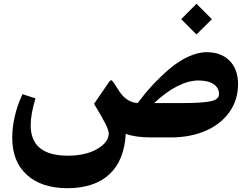

<svg xmlns="http://www.w3.org/2000/svg" viewBox="-20 -724 1313 1011"><path d="M934.1 -623 1014.6 -542.5 1095.7 -623 1014.6 -704.1ZM705.1 -181.6C668.5 -182.1 632.3 -205.6 608.9 -242.2L577.1 -291C572.8 -297.9 568.8 -301.3 564.9 -301.3C562 -301.3 559.1 -299.3 556.2 -294.9L475.1 -177.2C526.9 -93.8 552.7 -42 552.7 -22C552.7 9.8 532.2 37.1 491.7 60.5C451.2 84 399.4 95.7 337.4 95.7C207 95.7 141.6 42.5 141.6 -64C141.6 -103.5 149.9 -150.9 167 -206.1L98.1 -228C62.5 -149.9 44.4 -73.2 44.4 1.5C44.4 85.4 70.3 150.9 122.1 197.3C173.3 243.7 244.1 266.6 334.5 267.1C526.4 266.6 632.8 166 642.1 -19.5C675.8 -6.8 719.2 -0.5 773.4 -0.5H881.8C948.7 -0.5 1009.3 -12.2 1062.5 -35.2C1115.7 -58.1 1157.7 -91.3 1188 -133.8C1218.3 -176.3 1233.4 -225.6 1233.4 -280.8C1233.4 -334 1218.3 -375 1188.5 -404.8C1158.7 -434.6 1118.2 -449.2 1067.9 -449.2C1004.9 -449.2 931.6 -413.1 867.2 -356.9C802.7 -300.8 752 -244.6 705.1 -181.6ZM1133.3 -229C1133.3 -209 1118.2 -196.3 1087.4 -190.4C1056.6 -184.1 1004.9 -181.2 932.1 -181.2H791.5C871.6 -256.8 953.6 -300.3 1025.4 -300.3C1095.7 -300.3 1133.3 -270.5 1133.3 -229Z"/></svg>

Font: Sahel
Style: Bold
Weight: 700
Foundry: Saber Rastikerdar (saber.rastikerdar@gmail.com)
Version: Version 3.4.0